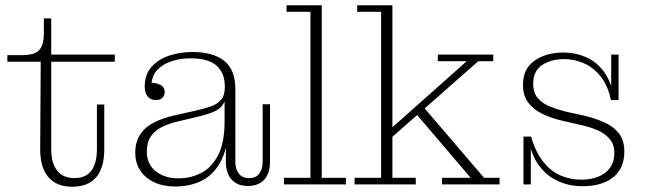

<svg xmlns="http://www.w3.org/2000/svg" viewBox="-20 -702 2460 731"><path d="M255 9Q195 9 163.5 -28.5Q132 -66 133 -138L135 -467H8V-492H63Q95 -492 113 -500Q131 -508 139 -526.5Q147 -545 147 -576V-632H175V-134Q175 -81 197.5 -52.5Q220 -24 263 -24Q307 -24 328 -52.5Q349 -81 349 -134V-304H377V-133Q377 -64 346.5 -27.5Q316 9 255 9ZM175 -467V-494H417V-467Z M573 -321Q554 -321 542.5 -334.5Q531 -348 531 -372Q531 -418 556.5 -447Q582 -476 623.5 -490Q665 -504 712 -504Q792 -504 834 -470Q876 -436 876 -364L836 -373Q836 -424 804.5 -452Q773 -480 706 -480Q668 -480 633.5 -469Q599 -458 578 -435Q557 -412 556 -373L553 -387Q576 -387 591.5 -378.5Q607 -370 607 -352Q607 -338 598 -329.5Q589 -321 573 -321ZM923 6Q884 6 862 -18Q840 -42 840 -86V-172H835V-316H831L836 -344V-373L876 -364V-85Q876 -59 889 -41.5Q902 -24 928 -24Q955 -24 967.5 -41.5Q980 -59 980 -85V-305H1008V-86Q1008 -43 986.5 -18.5Q965 6 923 6ZM647 8Q579 8 537 -27Q495 -62 495 -120Q495 -162 514 -190.5Q533 -219 567 -236Q601 -253 645 -263L722 -280Q756 -288 781.5 -296.5Q807 -305 821.5 -322Q836 -339 836 -370L840 -316H835Q826 -293 802 -280.5Q778 -268 727 -256L663 -241Q623 -232 595.5 -218Q568 -204 553.5 -181.5Q539 -159 539 -125Q539 -77 573 -50Q607 -23 660 -23Q707 -23 747 -44Q787 -65 811 -112.5Q835 -160 835 -238L849 -236Q850 -149 824.5 -95.5Q799 -42 753.5 -17Q708 8 647 8Z M1061 0V-25H1162V-657H1071V-682H1205V-25H1297V0Z M1330 0V-25H1431V-657H1340V-682H1474V-25H1563V0ZM1663 0V-25H1772L1558 -276L1585 -303L1823 -25H1882V0ZM1467 -175 1451 -197 1757 -469H1647V-494H1858V-469H1801Z M2197 7Q2148 7 2104.5 -12.5Q2061 -32 2031 -73.5Q2001 -115 1990 -182H2002Q2019 -123 2048 -86.5Q2077 -50 2114 -34Q2151 -18 2191 -18Q2251 -18 2285 -45Q2319 -72 2319 -120Q2319 -152 2301 -173Q2283 -194 2254 -206.5Q2225 -219 2192 -226L2127 -241Q2081 -251 2046 -268Q2011 -285 1991 -311.5Q1971 -338 1971 -379Q1971 -440 2015 -471Q2059 -502 2125 -502Q2171 -502 2212 -484Q2253 -466 2281.5 -426Q2310 -386 2318 -321H2306Q2294 -378 2266 -412Q2238 -446 2202 -461.5Q2166 -477 2129 -477Q2077 -477 2043.5 -454Q2010 -431 2010 -383Q2010 -349 2027.5 -328.5Q2045 -308 2073.5 -296.5Q2102 -285 2134 -277L2199 -263Q2242 -253 2278 -237.5Q2314 -222 2335.5 -195.5Q2357 -169 2357 -125Q2357 -61 2314.5 -27Q2272 7 2197 7ZM1973 0V-182H1990L2001 -163V0ZM2318 -321 2307 -340V-494H2335V-321Z"/></svg>

Font: Montagu Slab 144pt ExtraLight
Style: Regular
Weight: 250
Version: Version 1.000